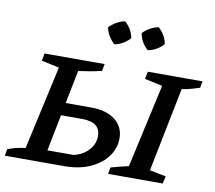

<svg xmlns="http://www.w3.org/2000/svg" viewBox="-86 -846 1054 941"><g transform="rotate(10 441.5 -375.5)"><path d="M-4 0 2 -33Q37 -48 90 -55L182 -471L94 -490L101 -527H400L393 -492Q365 -485 336.5 -480Q308 -475 278 -471L245 -306H372Q448 -306 491.5 -272Q535 -238 535 -180Q535 -133 506 -92Q477 -51 422 -25.5Q367 0 290 0ZM510 0 516 -33Q538 -39 559 -44.5Q580 -50 604 -55L696 -471L607 -490L615 -527H887L881 -494Q862 -488 841.5 -482Q821 -476 793 -472L709 -53L790 -37L782 0ZM197 -62H329Q375 -74 402 -104.5Q429 -135 429 -173Q429 -243 339 -243H233ZM463 -751Q500 -717 506 -674Q492 -658 471 -646Q450 -634 429 -631Q413 -646 401 -666Q389 -686 385 -708Q401 -724 421 -735.5Q441 -747 463 -751ZM630 -751Q647 -735 658.5 -715.5Q670 -696 673 -674Q658 -657 637.5 -645.5Q617 -634 596 -631Q561 -661 552 -708Q567 -724 587.5 -735.5Q608 -747 630 -751Z"/></g></svg>

Font: Piazzolla SC Medium
Style: Italic
Weight: 500
Italic angle: -11.3°
Designer: Juan Pablo del Peral
Foundry: Huerta Tipografica
Version: Version 1.330